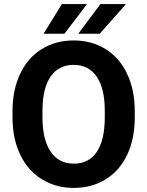

<svg xmlns="http://www.w3.org/2000/svg" viewBox="-20 -921 730 951"><path d="M647.5 -339.4Q647.5 -234.4 610.4 -155.3Q573.2 -76.2 504.2 -33.2Q435.1 9.8 345.7 9.8Q257.3 9.8 188 -32.7Q118.7 -75.2 80.6 -154.1Q42.5 -232.9 42 -335.4V-370.6Q42 -475.6 79.8 -555.4Q117.7 -635.3 186.8 -678Q255.9 -720.7 344.7 -720.7Q433.6 -720.7 502.7 -678Q571.8 -635.3 609.6 -555.4Q647.5 -475.6 647.5 -371.1ZM499 -371.6Q499 -483.4 459 -541.5Q418.9 -599.6 344.7 -599.6Q271 -599.6 231 -542.2Q190.9 -484.9 190.4 -374V-339.4Q190.4 -230.5 230.5 -170.4Q270.5 -110.4 345.7 -110.4Q419.4 -110.4 459 -168.2Q498.5 -226.1 499 -336.9ZM477.5 -900.9H604L474.1 -753.9H367.7ZM286.6 -900.9H411.1L299.3 -753.9H195.8Z"/></svg>

Font: Robotiche
Style: Bold
Weight: 700
Designer: Google
Version: Version 2.001150; 2014